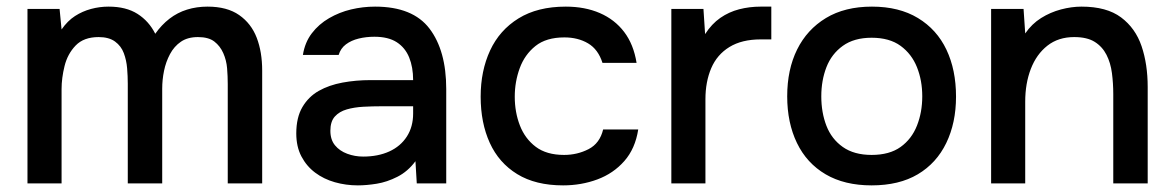

<svg xmlns="http://www.w3.org/2000/svg" viewBox="-20 -554 3547 580"><path d="M63 0V-527H160L166 -465Q184 -491 206.5 -505.5Q229 -520 255 -527Q281 -534 308 -534Q361 -534 395.5 -512Q430 -490 449 -452Q468 -479 492 -497.5Q516 -516 545 -525Q574 -534 607 -534Q666 -534 702.5 -508.5Q739 -483 755.5 -440Q772 -397 772 -341V0H668V-300Q668 -324 666 -348Q664 -372 654.5 -393.5Q645 -415 627.5 -428.5Q610 -442 578 -442Q547 -442 526.5 -428Q506 -414 493.5 -390.5Q481 -367 475.5 -340Q470 -313 470 -286V0H366V-301Q366 -324 364 -348Q362 -372 354 -393.5Q346 -415 327.5 -428.5Q309 -442 278 -442Q233 -442 208.5 -416.5Q184 -391 175 -354.5Q166 -318 166 -285V0Z M1061 6Q1025 6 991.5 -3.5Q958 -13 932 -32.5Q906 -52 890.5 -81.5Q875 -111 875 -151Q875 -199 893.5 -230.5Q912 -262 943 -279.5Q974 -297 1014.5 -304.5Q1055 -312 1099 -312H1228Q1228 -351 1216 -380.5Q1204 -410 1178.5 -426.5Q1153 -443 1111 -443Q1086 -443 1063.5 -437.5Q1041 -432 1025 -420Q1009 -408 1003 -388H895Q901 -426 922 -453.5Q943 -481 974 -499Q1005 -517 1040.5 -525.5Q1076 -534 1113 -534Q1227 -534 1277.5 -467.5Q1328 -401 1328 -285V0H1239L1235 -67Q1212 -36 1180.5 -20Q1149 -4 1118 1Q1087 6 1061 6ZM1077 -81Q1122 -81 1156 -96.5Q1190 -112 1209 -141.5Q1228 -171 1228 -211V-233H1134Q1105 -233 1077.5 -231.5Q1050 -230 1027.5 -223.5Q1005 -217 991.5 -202Q978 -187 978 -159Q978 -132 992 -115Q1006 -98 1029 -89.5Q1052 -81 1077 -81Z M1681 6Q1598 6 1542.5 -28Q1487 -62 1459.5 -122.5Q1432 -183 1432 -262Q1432 -340 1460.5 -401.5Q1489 -463 1546.5 -498.5Q1604 -534 1689 -534Q1747 -534 1792 -514.5Q1837 -495 1865.5 -457.5Q1894 -420 1903 -364H1800Q1787 -405 1756.5 -423Q1726 -441 1685 -441Q1630 -441 1597.5 -415Q1565 -389 1550 -348Q1535 -307 1535 -262Q1535 -215 1550.5 -175Q1566 -135 1598.5 -110.5Q1631 -86 1684 -86Q1724 -86 1758 -103.5Q1792 -121 1802 -163H1908Q1899 -105 1866 -67.5Q1833 -30 1784.5 -12Q1736 6 1681 6Z M2008 0V-527H2105L2110 -451Q2130 -482 2156 -500Q2182 -518 2213 -526Q2244 -534 2278 -534Q2287 -534 2295 -534Q2303 -534 2310 -534V-435H2278Q2221 -435 2183.5 -412Q2146 -389 2128.5 -348Q2111 -307 2111 -254V0Z M2613 6Q2531 6 2474 -27.5Q2417 -61 2387.5 -122Q2358 -183 2358 -263Q2358 -344 2388 -404.5Q2418 -465 2475 -499.5Q2532 -534 2614 -534Q2696 -534 2753 -499.5Q2810 -465 2839 -404Q2868 -343 2868 -262Q2868 -183 2838.5 -122Q2809 -61 2752.5 -27.5Q2696 6 2613 6ZM2613 -86Q2667 -86 2700.5 -110Q2734 -134 2750 -174.5Q2766 -215 2766 -263Q2766 -311 2750 -351Q2734 -391 2700.5 -415.5Q2667 -440 2613 -440Q2560 -440 2526 -415.5Q2492 -391 2476.5 -351Q2461 -311 2461 -263Q2461 -214 2476.5 -174Q2492 -134 2526 -110Q2560 -86 2613 -86Z M2974 0V-527H3072L3077 -453Q3097 -482 3125 -499.5Q3153 -517 3185 -525.5Q3217 -534 3247 -534Q3323 -534 3366.5 -501.5Q3410 -469 3428.5 -414.5Q3447 -360 3447 -291V0H3343V-270Q3343 -302 3339 -333Q3335 -364 3322.5 -388.5Q3310 -413 3287 -427.5Q3264 -442 3225 -442Q3177 -442 3144 -416Q3111 -390 3094 -346Q3077 -302 3077 -247V0Z"/></svg>

Font: Onest Medium
Style: Regular
Weight: 500
Designer: Dmitri Voloshin, Andrey Kudryavtsev
Foundry: Dmitri Voloshin, Andrey Kudryavtsev
Version: Version 1.000;gftools[0.9.33]